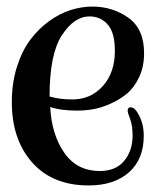

<svg xmlns="http://www.w3.org/2000/svg" viewBox="-20 -604 474 585"><path d="M400 -259Q418 -229 418 -190Q418 -119 373 -79Q328 -39 250 -39Q140 -39 78 -109Q16 -179 16 -293Q16 -351 31.5 -400Q47 -449 72 -482.5Q97 -516 129.5 -539.5Q162 -563 195.5 -573.5Q229 -584 261 -584Q323 -584 371 -550Q419 -516 419 -442Q419 -401 404 -369Q389 -337 366.5 -318.5Q344 -300 315.5 -287.5Q287 -275 262.5 -271Q238 -267 215 -267Q164 -267 133 -278Q137 -195 175.5 -139Q214 -83 284 -83Q333 -83 358.5 -114Q384 -145 384 -191Q384 -222 376 -243Q369 -260 369 -267Q369 -277 378 -277Q390 -277 400 -259ZM131 -310Q162 -301 200 -301Q257 -301 293.5 -342Q330 -383 330 -449Q330 -505 308 -529.5Q286 -554 253 -554Q206 -554 168.5 -496.5Q131 -439 131 -310Z"/></svg>

Font: Henny Penny
Style: Regular
Weight: 400
Designer: Olga Umpeleva
Foundry: Brownfox
Version: Version 1.001